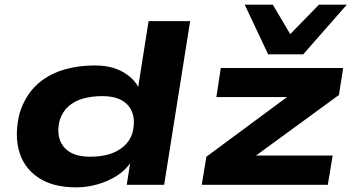

<svg xmlns="http://www.w3.org/2000/svg" viewBox="-20 -796 1518 827"><path d="M309 11Q206 11 143.5 -32Q81 -75 61.5 -147.5Q42 -220 65 -310Q88 -382 134.5 -427Q181 -472 246 -493Q311 -514 389 -514Q459 -514 507.5 -487Q556 -460 576 -420H575L620 -705H799L687 0H526L542 -102H547Q523 -64 483.5 -39Q444 -14 398.5 -1.5Q353 11 309 11ZM368 -121Q415 -121 451 -132Q487 -143 513 -165.5Q539 -188 550 -222Q569 -294 535 -338Q501 -382 420 -382Q375 -382 338 -371.5Q301 -361 275.5 -338.5Q250 -316 238 -281Q219 -210 253 -165.5Q287 -121 368 -121ZM849 0 869 -121 1272 -419 1252 -378H912L931 -503H1458L1440 -387L1032 -89L1053 -126H1413L1392 0ZM1135 -562 1034 -776H1155L1230 -649L1354 -776H1474L1286 -562Z"/></svg>

Font: Nunito Sans 7pt Expanded ExtraBold
Style: Italic
Weight: 800
Width: 7
Italic angle: -9°
Designer: Vernon Adams
Foundry: Vernon Adams
Version: Version 3.101;gftools[0.9.27]